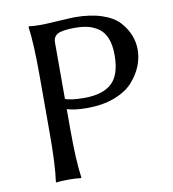

<svg xmlns="http://www.w3.org/2000/svg" viewBox="-76 -719 711 788"><g transform="rotate(-10 279.5 -324.5)"><path d="M189.9 -564.9V-329.1Q209 -319.3 269 -318.8Q346.2 -318.8 384 -353.5Q421.9 -388.2 421.9 -471.2Q421.9 -514.2 409.9 -542.5Q397.9 -570.8 376 -585Q354 -599.1 331.5 -604Q309.1 -608.9 279.8 -608.9Q228 -608.9 209 -598.4Q189.9 -587.9 189.9 -564.9ZM104 -444.8Q104 -573.7 94.2 -645L96.2 -647.9Q114.3 -645 147 -645Q162.1 -645 218 -648.4Q273.9 -651.9 287.1 -651.9Q353 -651.9 401.1 -635.5Q449.2 -619.1 473.1 -591.6Q497.1 -564 508.1 -535.4Q519 -506.8 519 -476.1Q519 -441.9 505.6 -408.4Q492.2 -375 465.1 -344.5Q438 -314 388.4 -294.9Q338.9 -275.9 273.9 -275.9Q220.7 -275.9 189.9 -286.1V-200.2Q189.9 -71.3 200.2 0L198.2 2.9Q180.2 0 147 0Q113.8 0 96.2 2.9L94.2 0Q104 -67.9 104 -200.2Z"/></g></svg>

Font: Biolilbert
Style: Regular
Weight: 400
Designer: Philipp H. Poll
Foundry: Philipp H. Poll
Version: Version 1.1.0